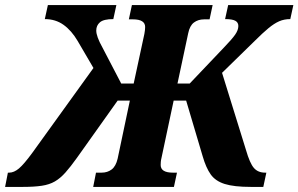

<svg xmlns="http://www.w3.org/2000/svg" viewBox="-79 -734 1172 754"><path d="M-59 0 -48 -56H-43Q-24 -56 -4.5 -72.5Q15 -89 48 -134L288 -467L226 -573Q202 -614 170.5 -636.5Q139 -659 97 -659L109 -714H378L366 -659Q328 -659 313.5 -646.5Q299 -634 299 -614Q299 -591 323 -548L397 -406H446L488 -601Q491 -617 491 -628Q491 -658 443 -658H427L439 -714H756L744 -658H723Q699 -658 682.5 -645.5Q666 -633 660 -603L618 -406H666L801 -548Q832 -580 844.5 -598Q857 -616 857 -632Q857 -646 845 -652.5Q833 -659 805 -659L817 -714H1073L1061 -659Q1037 -659 1017.5 -650.5Q998 -642 975.5 -623.5Q953 -605 921 -573L793 -448L887 -145Q902 -93 918 -74.5Q934 -56 962 -56H967L955 0H906Q840 0 803.5 -11.5Q767 -23 748.5 -49Q730 -75 717 -120L652 -339H603L555 -113Q553 -105 552.5 -98Q552 -91 552 -86Q552 -56 600 -56H616L604 0H287L298 -56H320Q343 -56 359.5 -68.5Q376 -81 383 -111L431 -339H383L223 -114Q198 -79 178 -56.5Q158 -34 136.5 -21.5Q115 -9 85 -4.5Q55 0 11 0Z"/></svg>

Font: Noto Serif SemiCondensed ExtraBold
Style: Italic
Weight: 800
Width: 4
Italic angle: -12°
Designer: Monotype Design Team
Foundry: Monotype Imaging Inc.
Version: Version 2.014; ttfautohint (v1.8.4.7-5d5b)